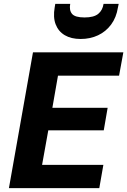

<svg xmlns="http://www.w3.org/2000/svg" viewBox="-20 -970 656 990"><path d="M26 0 150 -700H616L594 -580H279L250 -414H535L515 -298H229L197 -120H513L492 0ZM396 -769Q347 -769 314 -788.5Q281 -808 267 -844.5Q253 -881 262 -932L265 -950H342Q336 -917 351.5 -898.5Q367 -880 416 -880Q464 -880 486.5 -898.5Q509 -917 514 -950H592L588 -931Q580 -880 553 -843.5Q526 -807 485.5 -788Q445 -769 396 -769Z"/></svg>

Font: DM Sans 10pt Black
Style: Italic
Weight: 900
Italic angle: -10°
Version: Version 4.004;gftools[0.9.30]